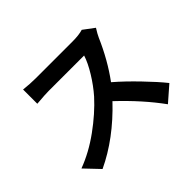

<svg xmlns="http://www.w3.org/2000/svg" viewBox="-154 -981 1286 1286"><g transform="rotate(-45 488.5 -338.5)"><path d="M811.5 -661.1Q788.1 -624 778.3 -601.6Q712.9 -451.2 625 -332Q694.3 -272.5 772.9 -190.9Q851.6 -109.4 897.5 -51.8L790 42Q689.5 -96.7 542 -235.4Q369.1 -52.7 173.8 39.1L76.2 -63.5Q186.5 -104.5 293.5 -182.1Q400.4 -259.8 476.6 -343.8Q525.4 -399.4 566.4 -466.3Q607.4 -533.2 624 -585.9H288.1Q270.5 -585.9 247.1 -584.5Q223.6 -583 202.1 -581.1Q180.7 -579.1 173.8 -579.1V-713.9Q235.4 -707 288.1 -707H635.7Q695.3 -707 734.4 -718.8Z"/></g></svg>

Font: Min Sans Bold
Style: Regular
Weight: 700
Designer: Jinseong-Kim, NotoSansCJK, Nunito
Foundry: Jinseong-Kim
Version: Version 1.400;Glyphs 3.1.2 (3151)